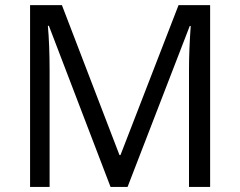

<svg xmlns="http://www.w3.org/2000/svg" viewBox="-20 -734 943 754"><path d="M414.1 0 171.9 -632.8H168Q174.8 -557.6 174.8 -454.1V0H98.1V-713.9H223.1L449.2 -125H453.1L681.2 -713.9H805.2V0H722.2V-460Q722.2 -539.1 729 -631.8H725.1L481 0Z"/></svg>

Font: f06597129
Style: Regular
Weight: 400
Foundry: Ascender Corporation
Version: Version 1.10